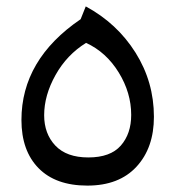

<svg xmlns="http://www.w3.org/2000/svg" viewBox="-20 -566 548 600"><path d="M47 -191Q47 -380 232 -506L248 -546Q346 -493 403.5 -401.5Q461 -310 461 -201Q461 -104 406.5 -45Q352 14 253 14Q154 14 100.5 -40.5Q47 -95 47 -191ZM390 -207Q390 -276 351 -339.5Q312 -403 249 -432Q189 -395 153.5 -331.5Q118 -268 118 -206Q118 -148 153 -111Q188 -74 256 -74Q325 -74 357.5 -111Q390 -148 390 -207Z"/></svg>

Font: FiraGO Book
Style: Italic
Weight: 350
Italic angle: -8°
Designer: bBox Type GmbH
Foundry: bBox Type GmbH
Version: Version 1.001